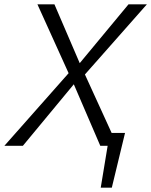

<svg xmlns="http://www.w3.org/2000/svg" viewBox="-30 -678 703 893"><path d="M438.5 195 480.5 -59.6H551.5L490 195ZM-9.5 0 289.1 -337.6 144 -658H223.1L340.8 -384.3L567.8 -658H653.3L365 -331.6L516.5 0H436.4L313.3 -286L76.5 0Z"/></svg>

Font: Ysabeau
Style: Bold Italic
Weight: 700
Italic angle: -12°
Designer: Christian Thalmann (Catharsis Fonts)
Version: Version 2.002